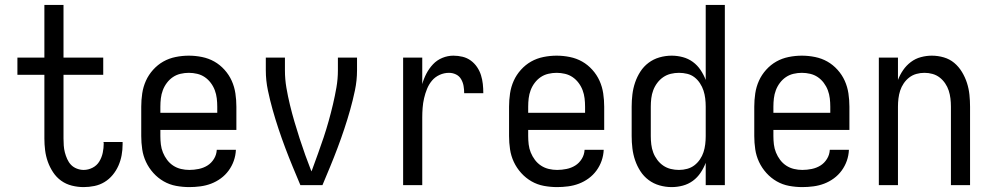

<svg xmlns="http://www.w3.org/2000/svg" viewBox="-20 -755 4040 783"><path d="M321 8Q297 8 273 2Q249 -4 229.5 -18Q210 -32 196.5 -52.5Q183 -73 175 -95.5Q167 -118 164 -142Q161 -166 161 -190V-450H51V-520H161V-735H239V-520H401V-450H239V-190Q239 -176 240 -161.5Q241 -147 244.5 -133.5Q248 -120 254 -106.5Q260 -93 269.5 -83Q279 -73 293 -67.5Q307 -62 321 -62Q340 -62 357.5 -71Q375 -80 385 -96.5Q395 -113 399 -132Q403 -151 403 -170Q403 -171 402.5 -173Q402 -175 402 -176H480Q480 -174 480 -171.5Q480 -169 480 -166Q480 -144 476 -122Q472 -100 463 -79.5Q454 -59 439.5 -41.5Q425 -24 406 -12.5Q387 -1 365 3.5Q343 8 321 8Z M752 8Q725 8 698 3Q671 -2 647.5 -15.5Q624 -29 605.5 -49.5Q587 -70 575.5 -94.5Q564 -119 560 -146Q556 -173 556 -200V-320Q556 -347 560 -374Q564 -401 575 -425.5Q586 -450 604.5 -470.5Q623 -491 646 -504Q669 -517 696 -522.5Q723 -528 750 -528Q777 -528 804 -522.5Q831 -517 854 -504Q877 -491 895.5 -470.5Q914 -450 925 -425.5Q936 -401 940 -374Q944 -347 944 -320V-225H634V-200Q634 -183 636 -166Q638 -149 644.5 -133Q651 -117 661.5 -103Q672 -89 686.5 -79.5Q701 -70 718 -66Q735 -62 752 -62Q771 -62 790.5 -66Q810 -70 826 -80Q842 -90 852.5 -107Q863 -124 864 -144H942Q941 -121 933.5 -99.5Q926 -78 912.5 -59.5Q899 -41 880.5 -27.5Q862 -14 841 -6Q820 2 797 5Q774 8 752 8ZM866 -295V-320Q866 -337 864 -354Q862 -371 856 -387Q850 -403 839.5 -417Q829 -431 815 -440.5Q801 -450 784 -454Q767 -458 750 -458Q733 -458 716 -454Q699 -450 685 -440.5Q671 -431 660.5 -417Q650 -403 644 -387Q638 -371 636 -354Q634 -337 634 -320V-295Z M1205 0Q1189 -38 1173.5 -75.5Q1158 -113 1143.5 -151.5Q1129 -190 1116 -229Q1103 -268 1092 -307Q1081 -346 1072.5 -386.5Q1064 -427 1064 -468V-520H1142V-468Q1142 -432 1148 -397Q1154 -362 1162.5 -327Q1171 -292 1181 -258Q1191 -224 1202 -190Q1213 -156 1225 -122.5Q1237 -89 1250 -56L1253 -63Q1265 -96 1277 -129Q1289 -162 1300 -195Q1311 -228 1320.5 -262Q1330 -296 1338 -330Q1346 -364 1352 -398.5Q1358 -433 1358 -468V-520H1436V-468Q1436 -427 1427.5 -386.5Q1419 -346 1408 -307Q1397 -268 1384 -229Q1371 -190 1356.5 -151.5Q1342 -113 1326.5 -75.5Q1311 -38 1295 0Z M1624 0V-520H1702V-412Q1708 -434 1719 -455Q1730 -476 1746 -493Q1762 -510 1784 -519Q1806 -528 1829 -528Q1848 -528 1866.5 -523.5Q1885 -519 1900 -508Q1915 -497 1925.5 -481.5Q1936 -466 1941.5 -448.5Q1947 -431 1949 -412.5Q1951 -394 1951 -375H1873Q1873 -390 1870.5 -404.5Q1868 -419 1860.5 -432Q1853 -445 1839.5 -451.5Q1826 -458 1811 -458Q1791 -458 1772.5 -449.5Q1754 -441 1741.5 -426Q1729 -411 1721.5 -392.5Q1714 -374 1709.5 -354.5Q1705 -335 1703.5 -315Q1702 -295 1702 -276V0Z M2252 8Q2225 8 2198 3Q2171 -2 2147.5 -15.5Q2124 -29 2105.5 -49.5Q2087 -70 2075.5 -94.5Q2064 -119 2060 -146Q2056 -173 2056 -200V-320Q2056 -347 2060 -374Q2064 -401 2075 -425.5Q2086 -450 2104.5 -470.5Q2123 -491 2146 -504Q2169 -517 2196 -522.5Q2223 -528 2250 -528Q2277 -528 2304 -522.5Q2331 -517 2354 -504Q2377 -491 2395.5 -470.5Q2414 -450 2425 -425.5Q2436 -401 2440 -374Q2444 -347 2444 -320V-225H2134V-200Q2134 -183 2136 -166Q2138 -149 2144.5 -133Q2151 -117 2161.5 -103Q2172 -89 2186.5 -79.5Q2201 -70 2218 -66Q2235 -62 2252 -62Q2271 -62 2290.5 -66Q2310 -70 2326 -80Q2342 -90 2352.5 -107Q2363 -124 2364 -144H2442Q2441 -121 2433.5 -99.5Q2426 -78 2412.5 -59.5Q2399 -41 2380.5 -27.5Q2362 -14 2341 -6Q2320 2 2297 5Q2274 8 2252 8ZM2366 -295V-320Q2366 -337 2364 -354Q2362 -371 2356 -387Q2350 -403 2339.5 -417Q2329 -431 2315 -440.5Q2301 -450 2284 -454Q2267 -458 2250 -458Q2233 -458 2216 -454Q2199 -450 2185 -440.5Q2171 -431 2160.5 -417Q2150 -403 2144 -387Q2138 -371 2136 -354Q2134 -337 2134 -320V-295Z M2719 8Q2694 8 2669.5 1Q2645 -6 2625 -21Q2605 -36 2591.5 -57Q2578 -78 2570 -101.5Q2562 -125 2559 -150Q2556 -175 2556 -200V-320Q2556 -345 2559 -370Q2562 -395 2570 -418.5Q2578 -442 2591.5 -463Q2605 -484 2625 -499Q2645 -514 2669.5 -521Q2694 -528 2719 -528Q2742 -528 2764.5 -522Q2787 -516 2805.5 -502.5Q2824 -489 2837 -469.5Q2850 -450 2858 -429V-735H2936V0H2858V-91Q2850 -70 2837 -50.5Q2824 -31 2805.5 -17.5Q2787 -4 2764.5 2Q2742 8 2719 8ZM2749 -62Q2749 -62 2749 -62Q2749 -62 2749 -62Q2766 -62 2782.5 -66.5Q2799 -71 2812 -81Q2825 -91 2834.5 -105Q2844 -119 2849 -134.5Q2854 -150 2856 -166.5Q2858 -183 2858 -200V-320Q2858 -337 2856 -353.5Q2854 -370 2849 -385.5Q2844 -401 2834.5 -415.5Q2825 -430 2812 -440Q2799 -450 2782.5 -454Q2766 -458 2749 -458Q2732 -458 2715.5 -454Q2699 -450 2685 -440.5Q2671 -431 2660.5 -417Q2650 -403 2644 -387Q2638 -371 2636 -354Q2634 -337 2634 -320V-200Q2634 -183 2636 -166Q2638 -149 2644 -133Q2650 -117 2660.5 -103Q2671 -89 2685 -79.5Q2699 -70 2715.5 -66Q2732 -62 2749 -62Z M3252 8Q3225 8 3198 3Q3171 -2 3147.5 -15.5Q3124 -29 3105.5 -49.5Q3087 -70 3075.5 -94.5Q3064 -119 3060 -146Q3056 -173 3056 -200V-320Q3056 -347 3060 -374Q3064 -401 3075 -425.5Q3086 -450 3104.5 -470.5Q3123 -491 3146 -504Q3169 -517 3196 -522.5Q3223 -528 3250 -528Q3277 -528 3304 -522.5Q3331 -517 3354 -504Q3377 -491 3395.5 -470.5Q3414 -450 3425 -425.5Q3436 -401 3440 -374Q3444 -347 3444 -320V-225H3134V-200Q3134 -183 3136 -166Q3138 -149 3144.5 -133Q3151 -117 3161.5 -103Q3172 -89 3186.5 -79.5Q3201 -70 3218 -66Q3235 -62 3252 -62Q3271 -62 3290.5 -66Q3310 -70 3326 -80Q3342 -90 3352.5 -107Q3363 -124 3364 -144H3442Q3441 -121 3433.5 -99.5Q3426 -78 3412.5 -59.5Q3399 -41 3380.5 -27.5Q3362 -14 3341 -6Q3320 2 3297 5Q3274 8 3252 8ZM3366 -295V-320Q3366 -337 3364 -354Q3362 -371 3356 -387Q3350 -403 3339.5 -417Q3329 -431 3315 -440.5Q3301 -450 3284 -454Q3267 -458 3250 -458Q3233 -458 3216 -454Q3199 -450 3185 -440.5Q3171 -431 3160.5 -417Q3150 -403 3144 -387Q3138 -371 3136 -354Q3134 -337 3134 -320V-295Z M3564 0V-520H3642V-429Q3650 -450 3663 -469Q3676 -488 3694.5 -502Q3713 -516 3735.5 -522Q3758 -528 3780 -528Q3805 -528 3829 -521Q3853 -514 3871.5 -498.5Q3890 -483 3903 -461.5Q3916 -440 3923.5 -416.5Q3931 -393 3933.5 -368.5Q3936 -344 3936 -320V0H3858V-320Q3858 -337 3856 -353.5Q3854 -370 3849 -385.5Q3844 -401 3834.5 -415Q3825 -429 3812 -439Q3799 -449 3783 -453.5Q3767 -458 3750 -458Q3733 -458 3717 -453.5Q3701 -449 3688 -439Q3675 -429 3665.5 -415Q3656 -401 3651 -385.5Q3646 -370 3644 -353.5Q3642 -337 3642 -320V0Z"/></svg>

Font: Zed Mono
Style: Regular
Weight: 400
Monospace: yes
Designer: Belleve Invis
Foundry: Belleve Invis
Version: Version 1.0.0; ttfautohint (v1.8.4)